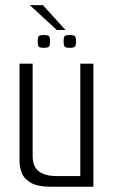

<svg xmlns="http://www.w3.org/2000/svg" viewBox="-20 -713 436 733"><path d="M175.3 0Q123.6 0 97.8 -15.2Q71.9 -30.3 63.3 -52.6Q54.6 -74.8 54.6 -96.8V-470H104.6V-117.5Q104.6 -75.6 129.2 -58.2Q153.7 -40.8 195.3 -40.8H286.5V-470H336.5V0ZM245.5 -530.4Q228.7 -530.4 225.8 -536.5Q222.8 -542.6 222.8 -554.5Q222.8 -567.8 225.8 -573.5Q228.7 -579.3 245.5 -579.3Q264.2 -579.3 267.3 -573.5Q270.3 -567.8 270.3 -554.5Q270.3 -542.6 267.2 -536.5Q264 -530.4 245.5 -530.4ZM147.2 -530.4Q129.6 -530.4 126.7 -536.5Q123.8 -542.6 123.8 -554.5Q123.8 -567.8 126.7 -573.5Q129.6 -579.3 147.2 -579.3Q165.2 -579.3 168.2 -573.5Q171.2 -567.8 171.2 -554.5Q171.2 -542.6 168.1 -536.5Q164.9 -530.4 147.2 -530.4ZM197 -598.4 93.8 -693.4H143.7L230.2 -598.4Z"/></svg>

Font: Smooch Sans Thin
Style: Regular
Weight: 100
Designer: Robert E. Leuschke
Foundry: Robert E. Leuschke
Version: Version 1.010